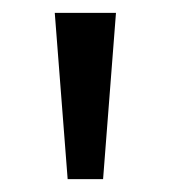

<svg xmlns="http://www.w3.org/2000/svg" viewBox="-20 -734 265 298"><path d="M160 -714 140 -456H85L65 -714Z"/></svg>

Font: Noto Sans Old Permic
Style: Regular
Weight: 400
Designer: Monotype Design Team
Foundry: Monotype Imaging Inc.
Version: Version 2.001; ttfautohint (v1.8.4.7-5d5b)